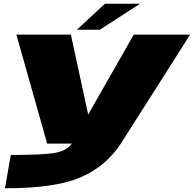

<svg xmlns="http://www.w3.org/2000/svg" viewBox="-20 -772 1042 1032"><path d="M233.5 0 68 -586H361L454 -156.5L699 -586H1002L629.5 0Q549 122.5 413.2 181.2Q277.5 240 6.5 240L38 61Q213 61 276.5 49.5Q339 38.5 366 0ZM393 -612 544 -752H733L516 -612Z"/></svg>

Font: Anybody UltraExpanded Black
Style: Italic
Weight: 900
Width: 9
Italic angle: -10°
Designer: Tyler Finck
Foundry: Etcetera Type Company
Version: Version 1.010; ttfautohint (v1.8.3) -l 8 -r 50 -G 200 -x 14 